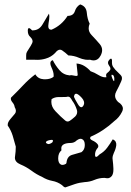

<svg xmlns="http://www.w3.org/2000/svg" viewBox="-20 -833 578 849"><path d="M253.9 -14.6Q234.9 -28.8 210.9 -33.2Q187.5 -37.6 167 -50.3Q141.6 -61.5 118.7 -78.6Q96.2 -95.2 70.3 -106Q45.9 -116.2 45.9 -135.7Q45.9 -138.2 46.4 -140.6Q49.8 -163.1 49.8 -184.6Q43 -209.5 36.1 -232.9Q28.8 -256.8 14.2 -277.8Q14.2 -279.8 14.2 -281.7Q14.2 -288.1 17.1 -293.5Q20.5 -300.3 26.4 -307.1Q36.1 -318.4 45.9 -330.1Q50.3 -335.4 50.3 -342.8Q50.3 -350.6 44.9 -359.4Q43.9 -370.1 34.7 -380.9Q25.4 -392.1 28.8 -401.4Q55.2 -427.2 81.1 -454.6Q106.4 -481.9 136.2 -504.4Q147.9 -483.9 174.3 -482.4Q174.3 -482.4 179.7 -482.4Q202.1 -482.4 216.8 -493.2Q217.3 -496.1 217.3 -500Q217.3 -514.6 207.5 -535.2Q202.6 -545.9 202.6 -553.2Q202.6 -564 213.4 -566.9Q225.1 -543.5 242.7 -522.9Q260.3 -502 288.6 -499.5Q295.4 -502 311 -498Q326.2 -494.1 323.2 -506.3Q322.3 -518.1 320.8 -529.3Q319.8 -541 318.4 -552.2Q336.9 -550.8 352.5 -541.5Q368.7 -531.7 380.4 -518.1Q397 -512.7 416 -501Q432.1 -491.2 445.3 -491.2Q448.2 -491.2 450.7 -491.7Q446.3 -504.9 454.1 -510.3Q461.9 -516.1 466.3 -522.5Q468.8 -525.9 468.3 -530.3Q468.3 -535.2 462.9 -542Q451.7 -557.1 464.4 -569.8Q477.1 -582 475.1 -554.7Q475.1 -545.4 479.5 -538.1Q484.4 -530.8 490.2 -524.4Q502.4 -512.7 513.2 -501.5Q524.4 -490.7 515.6 -472.7Q506.8 -452.1 493.7 -427.7Q488.8 -418.5 488.8 -409.7Q488.8 -395.5 502 -382.3Q523.4 -369.1 523.4 -352.5Q523.4 -345.7 519.5 -338.4Q506.8 -313 485.8 -297.9Q462.9 -276.4 436.5 -258.8Q410.2 -241.2 380.9 -228.5Q373.5 -218.8 388.7 -211.9Q403.8 -205.1 411.6 -195.3Q415 -191.4 414.6 -186Q414.6 -180.7 408.2 -174.3Q399.4 -161.6 400.4 -146Q401.9 -130.4 420.4 -150.4Q440.9 -162.1 454.1 -180.2Q467.3 -197.8 478.5 -216.8Q488.8 -212.4 491.7 -205.6Q495.1 -198.7 494.1 -190.4Q492.2 -174.8 483.4 -156.7Q477.5 -144 477.5 -132.8Q477.5 -127.9 478.5 -123.5Q480.5 -108.4 481.4 -88.4Q481.4 -88.4 481.4 -82Q481.4 -65.9 475.1 -55.7Q470.2 -48.8 462.4 -45.9Q454.6 -43.5 441.4 -46.4Q418.9 -46.4 397.9 -37.6Q377.4 -28.8 354.5 -27.8Q332 -25.9 311 -19Q289.6 -12.2 269 -4.4Q264.2 -4.9 260.7 -8.3Q256.8 -11.7 253.9 -14.6ZM305.7 -312Q321.3 -323.2 321.3 -337.9Q321.3 -343.3 319.3 -349.1Q312 -371.1 299.8 -387.2Q295.4 -396 290 -401.9Q284.2 -407.7 273.4 -404.3Q262.7 -403.8 251.5 -403.8Q245.6 -403.8 239.7 -403.8Q239.7 -403.8 238.3 -403.8Q221.7 -403.8 208 -394.5Q207 -388.7 207 -382.8Q207 -360.4 225.1 -341.3Q248 -316.9 268.6 -299.8Q278.3 -292 288.6 -298.8Q298.8 -305.7 305.7 -312ZM349.6 -367.7Q352.1 -372.6 352.1 -377.9Q352.1 -391.6 334.5 -407.7Q323.2 -418.5 316.4 -418.5Q308.6 -418.5 307.1 -404.8Q310.1 -396 324.7 -372.1Q332.5 -358.9 339.4 -358.9Q345.2 -358.9 349.6 -367.7ZM273.9 -112.8Q276.4 -141.1 297.9 -147.9Q319.8 -154.8 340.3 -160.2Q355 -170.9 355 -191.9Q355 -213.4 341.8 -218.3Q337.9 -220.2 332 -218.8Q326.2 -217.3 318.8 -211.9Q308.1 -200.7 291 -200.7Q273.9 -200.7 262.7 -195.3Q256.3 -192.4 252.9 -186Q250 -179.7 251.5 -168Q237.3 -156.2 237.3 -132.8Q237.3 -111.8 249 -105.5Q253.4 -103 258.8 -104Q264.6 -104.5 272 -108.9Q272.5 -110.4 273.9 -112.8ZM212.4 -204.6Q218.8 -217.3 202.1 -213.9Q185.1 -210.9 183.1 -204.6Q182.6 -202.1 185.1 -199.7Q187.5 -197.8 193.8 -195.8Q199.2 -196.3 204.1 -198.7Q208.5 -200.7 212.4 -204.6ZM480.5 -500.5Q467.3 -508.8 477.1 -485.4Q486.8 -461.9 485.4 -488.3Q484.9 -491.2 483.9 -494.6Q482.9 -498 480.5 -500.5ZM95.7 -587.9Q95.2 -596.2 99.1 -603.5Q103 -610.8 107.9 -617.7Q116.7 -630.4 122.6 -643.1Q128.4 -655.8 113.3 -670.4Q103 -679.2 103 -696.3Q103 -697.8 103 -699.2Q104 -718.3 122.1 -698.7Q123 -698.7 124 -698.7Q152.3 -698.7 167.5 -724.1Q183.1 -751 196.3 -772.5Q198.2 -767.6 198.2 -759.3Q198.2 -748 194.8 -731Q193.4 -723.6 193.4 -717.8Q193.4 -701.7 206.1 -701.7Q207 -701.7 208 -701.7Q230.5 -711.4 248 -726.6Q265.6 -741.7 278.8 -762.7Q304.2 -762.7 311 -783.2Q317.4 -803.7 334.5 -813.5Q361.3 -805.2 363.8 -776.9Q366.2 -748.5 376.5 -728.5Q372.1 -717.8 372.1 -708Q372.1 -691.4 384.8 -678.2Q405.3 -656.7 421.4 -637.7Q431.6 -625.5 431.6 -611.3Q431.6 -599.6 424.8 -586.9Q413.6 -565.9 393.6 -565.9Q386.2 -565.9 378.4 -568.8Q367.2 -567.9 356.9 -569.3Q356 -569.8 355 -569.8Q342.3 -571.8 330.1 -577.1Q307.1 -587.4 282.2 -587.9Q269 -600.6 254.4 -610.4Q250 -613.3 245.1 -613.3Q234.9 -613.3 223.6 -598.6Q206.1 -580.6 181.6 -573.7Q163.6 -568.4 145 -568.4Q138.7 -568.4 132.8 -568.8Q123.5 -568.8 114.3 -568.8Q105 -568.8 95.7 -568.8Q95.7 -571.8 95.7 -578.1Q95.7 -583 95.7 -587.9Z"/></svg>

Font: Brazier Flame
Style: Regular
Weight: 400
Designer: Walter E Stewart
Version: 0.1